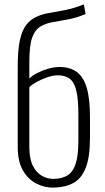

<svg xmlns="http://www.w3.org/2000/svg" viewBox="-20 -848 479 877"><path d="M225 9Q185 10 147 -9Q109 -28 85 -69Q61 -110 61 -177V-543Q61 -618 70.5 -663Q80 -708 99 -733Q118 -758 144 -770Q170 -783 203.5 -788.5Q237 -794 277.5 -802Q318 -810 363 -828L371 -784Q328 -766 289 -759Q250 -752 219 -746.5Q188 -741 165 -727Q139 -711 126.5 -675Q114 -639 114 -564V-489Q126 -502 149 -514Q172 -526 199.5 -534Q227 -542 252 -542Q298 -542 329 -520.5Q360 -499 375.5 -449Q391 -399 391 -314V-218Q391 -129 371 -80Q351 -31 314 -11.5Q277 8 225 9ZM228 -31Q264 -32 288.5 -47Q313 -62 325.5 -99.5Q338 -137 338 -207V-324Q338 -393 329 -432Q320 -471 299.5 -487.5Q279 -504 244 -504Q223 -504 197.5 -495.5Q172 -487 149 -474.5Q126 -462 114 -450V-176Q114 -123 130 -91Q146 -59 172 -44.5Q198 -30 228 -31Z"/></svg>

Font: Oswald ExtraLight
Style: Regular
Weight: 250
Designer: Vernon Adams
Foundry: Vernon Adams
Version: Version 4.100; ttfautohint (v1.8.1.43-b0c9)